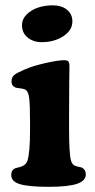

<svg xmlns="http://www.w3.org/2000/svg" viewBox="-20 -702 364 733"><path d="M64 -605.5Q64 -629.4 82.5 -647.5Q101.1 -665.5 127 -673.6Q152.8 -681.6 181.2 -681.6Q215.3 -681.6 235.8 -664.8Q256.3 -647.9 256.3 -620.6Q256.3 -585.9 221.4 -563.5Q186.5 -541 139.2 -541Q107.4 -541 85.7 -558.6Q64 -576.2 64 -605.5ZM94.7 -205.6V-236.8Q94.7 -302.2 91.3 -328.4Q87.9 -354.5 75.7 -360.4Q67.9 -363.8 55.4 -365Q43 -366.2 39.6 -367.7Q23.9 -374 23.9 -390.6Q23.9 -406.7 33.9 -415.3Q43.9 -423.8 74.7 -437Q105 -450.2 153.3 -461.2Q201.7 -472.2 225.1 -472.2Q236.8 -472.2 241 -467.3Q245.1 -462.4 245.1 -450.2Q245.1 -443.8 244.4 -396.5Q243.7 -349.1 243.7 -266.1V-209.5Q243.7 -116.7 250.5 -91.3Q254.4 -72.8 268.6 -68.4Q273.4 -66.4 281.5 -64.9Q289.6 -63.5 293.9 -61.5Q307.6 -53.2 307.6 -36.6Q307.6 -11.7 273.9 -0.2Q240.2 11.2 165.5 11.2Q90.3 11.2 56.6 1.2Q22.9 -8.8 22.9 -33.7Q22.9 -52.2 35.2 -58.1Q39.6 -60.5 48.8 -62.5Q58.1 -64.5 62 -66.4Q79.1 -72.3 84.5 -87.9Q94.7 -118.7 94.7 -205.6Z"/></svg>

Font: Cooper*
Style: Bold
Weight: 700
Designer: Owen Earl
Foundry: indestructible type*
Version: Version 0.001